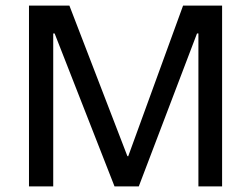

<svg xmlns="http://www.w3.org/2000/svg" viewBox="-20 -669 901 689"><path d="M777 0V-649H637L440 -108L437 -109L229 -649H84V0H171V-549H176L391 0H478L687 -549H692V0Z"/></svg>

Font: Gamestation Text
Style: Bold
Weight: 400
Designer: Jonas Hecksher
Foundry: Jonas Hecksher, Playtypeª, e-types AS
Version: Version 1.003